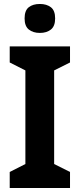

<svg xmlns="http://www.w3.org/2000/svg" viewBox="-20 -1014 402 968"><path d="M333 -66H29V-147L108 -187V-659L29 -699V-780H333V-699L253 -659V-187L333 -147ZM181 -994Q215 -994 236.5 -977.5Q258 -961 258 -921Q258 -882 236.5 -865Q215 -848 181 -848Q147 -848 125.5 -865Q104 -882 104 -921Q104 -961 125 -977.5Q146 -994 181 -994Z"/></svg>

Font: Noto Sans Malayalam UI SemiCondensed
Style: Bold
Weight: 700
Width: 4
Designer: Jelle Bosma - Monotype Design Team
Foundry: Monotype Imaging Inc.
Version: Version 2.104; ttfautohint (v1.8.4.7-5d5b)